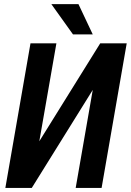

<svg xmlns="http://www.w3.org/2000/svg" viewBox="-20 -924 643 944"><path d="M173.3 -229.5 472.7 -710.9H603L479.5 0H352.1L436 -481.9L136.2 0H6.3L129.9 -710.9H257.3ZM365.7 -903.8 436 -754.9H338.9L232.4 -903.8Z"/></svg>

Font: Roboto Condensed SemiBold
Style: Italic
Weight: 600
Italic angle: -12°
Designer: Christian Robertson
Foundry: Google
Version: Version 3.008; 2023